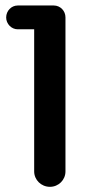

<svg xmlns="http://www.w3.org/2000/svg" viewBox="-20 -684 371 713"><path d="M2.9 -619.1C2.9 -595.7 22 -575.2 45.9 -575.2H106.9V-47.4C106.9 -16.1 132.8 9.8 165.5 9.8C197.3 9.8 223.1 -15.6 223.1 -47.4V-619.6C223.1 -643.6 204.1 -663.6 179.7 -663.6H45.9C22 -663.6 2.9 -643.6 2.9 -619.1Z"/></svg>

Font: Supermercado One
Style: Regular
Weight: 400
Designer: James Grieshaber
Foundry: James Grieshaber
Version: Version 1.002